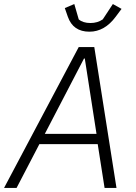

<svg xmlns="http://www.w3.org/2000/svg" viewBox="-41 -931 673 951"><path d="M402 -774Q321 -774 295 -848L280 -891L327 -911L349 -835Q370 -817 407 -817Q442 -817 468 -835L518 -911L561 -887L532 -848Q477 -774 402 -774ZM536 0H477L443 -217H154L41 0H-21L349 -698H426ZM437 -268 379 -641H375L181 -268Z"/></svg>

Font: IBM Plex Sans Light
Style: Italic
Weight: 300
Italic angle: -11.31°
Designer: Mike Abbink, Paul van der Laan, Pieter van Rosmalen
Foundry: Bold Monday
Version: Version 3.0